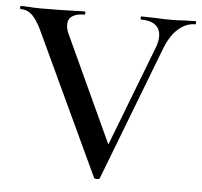

<svg xmlns="http://www.w3.org/2000/svg" viewBox="-48 -675 765 727"><g transform="rotate(5 334.5 -311.0)"><path d="M666 -613Q631 -613 601 -586Q571 -559 552 -508L357 -1Q356 3 346 3Q336 3 335 -1L82 -542Q64 -579 46 -596Q28 -613 3 -613Q0 -613 0 -619Q0 -625 3 -625L29 -624Q53 -622 79 -622Q149 -622 205 -624Q221 -625 245 -625Q248 -625 248 -619Q248 -613 245 -613Q215 -613 199 -602Q183 -591 183 -570Q183 -552 193 -532L386 -114L345 -45L525 -512Q534 -536 534 -555Q534 -583 515.5 -598Q497 -613 461 -613Q458 -613 458 -619Q458 -625 461 -625L507 -624Q547 -622 578 -622Q597 -622 625 -624L666 -625Q669 -625 669 -619Q669 -613 666 -613Z"/></g></svg>

Font: Cormorant Garamond SemiBold
Style: Regular
Weight: 600
Designer: Christian Thalmann (Catharsis Fonts)
Foundry: Catharsis Fonts
Version: Version 4.000